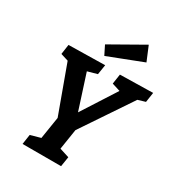

<svg xmlns="http://www.w3.org/2000/svg" viewBox="-220 -1097 1140 1235"><g transform="rotate(30 350.0 -479.5)"><path d="M136.2 0 147 -73 238.4 -98.6 219.5 -78.3 251 -276.9 259.1 -227.1 114 -624.3 133.9 -604.3 63.2 -626.3 73.7 -699.3 343.3 -704.3 331.8 -631.3 242.9 -606.4 254 -631.8 353 -324.8H324.5L517.7 -625.7L526.1 -600.6L444.6 -626.3L455.5 -699.3L699.6 -704.3L688.7 -631.3L614 -609.1L642.7 -628.4L373.1 -227.1L391.1 -276.9L359.9 -78.3L351.5 -99.3L433.8 -73L422.2 0ZM308.5 -753.1 275.3 -819.7 520.1 -958.7 564.4 -852.3Z"/></g></svg>

Font: Bitter Thin
Style: Italic
Weight: 100
Italic angle: -9°
Designer: Sol Matas, and Bitter project Authors
Foundry: Sol Matas
Version: Version 2.002